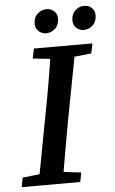

<svg xmlns="http://www.w3.org/2000/svg" viewBox="-55 -819 512 856"><g transform="rotate(-5 201.0 -390.5)"><path d="M176 -674Q157 -674 142.5 -686.5Q128 -699 128 -721Q128 -749 146 -765Q164 -781 186 -781Q206 -781 220 -768Q234 -755 234 -736Q234 -707 216.5 -690.5Q199 -674 176 -674ZM343 -674Q326 -674 311.5 -686.5Q297 -699 297 -721Q297 -749 314.5 -765Q332 -781 353 -781Q375 -781 388.5 -768Q402 -755 402 -736Q402 -707 384.5 -690.5Q367 -674 343 -674ZM7 0 15 -42 139 -56H161L277 -42L269 0ZM82 0 143 -325Q157 -396 169 -468Q181 -540 192 -611H302L240 -285Q227 -214 214.5 -142.5Q202 -71 190 0ZM106 -567 115 -611H377L368 -567L247 -554H226Z"/></g></svg>

Font: Lisu Bosa
Style: Bold Italic
Weight: 700
Italic angle: -19°
Designer: David Morse, Annie Olsen, Victor Gaultney, Frank Grießhammer (Latin)
Foundry: SIL International
Version: Version 2.000